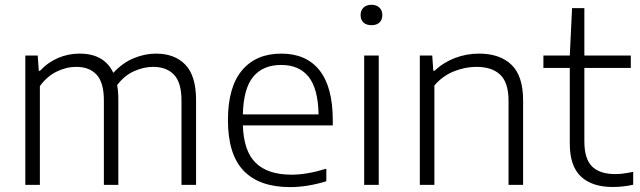

<svg xmlns="http://www.w3.org/2000/svg" viewBox="-20 -774 2678 804"><path d="M801 -355.5V0H740V-353Q740 -428 708.8 -461Q677.5 -494 621.5 -494Q581 -494 540.5 -475.5Q500 -457 470.5 -417.5Q475.5 -392 475.5 -357V0H415V-353Q415 -428 384.8 -461Q354.5 -494 299.5 -494Q257.5 -494 217 -474Q176.5 -454 147 -413.5V0H86V-541.5H138L142.5 -477.5H147.5Q180.5 -513 223 -531.2Q265.5 -549.5 313.5 -549.5Q416.5 -549.5 454.5 -469Q493.5 -511 540 -530.2Q586.5 -549.5 633 -549.5Q711.5 -549.5 756.2 -503Q801 -456.5 801 -355.5Z M1373.5 -249H997Q1000.5 -140.5 1051.2 -91.5Q1102 -42.5 1201.5 -42.5Q1264.5 -42.5 1346.5 -67.5V-15Q1266.5 9.5 1195 9.5Q1066.5 9.5 1000.5 -58.8Q934.5 -127 934.5 -271Q934.5 -409 993.2 -479.2Q1052 -549.5 1158 -549.5Q1262.5 -549.5 1318 -479.5Q1373.5 -409.5 1373.5 -270ZM997 -295H1314Q1312 -402.5 1272.5 -452.2Q1233 -502 1157.5 -502Q1081 -502 1040.2 -452.5Q999.5 -403 997 -295Z M1505 0V-541.5H1566V0ZM1490 -710.5Q1490 -730.5 1502.2 -742.2Q1514.5 -754 1535.5 -754Q1556.5 -754 1568.8 -742.2Q1581 -730.5 1581 -710.5Q1581 -691 1569 -679.8Q1557 -668.5 1535.5 -668.5Q1514 -668.5 1502 -679.8Q1490 -691 1490 -710.5Z M1738 -541.5H1790L1794.5 -477.5H1799.5Q1836.5 -512.5 1884.8 -531Q1933 -549.5 1986 -549.5Q2073 -549.5 2121.8 -502.8Q2170.5 -456 2170.5 -353.5V0H2109.5V-352Q2109.5 -427.5 2075 -460.8Q2040.5 -494 1975 -494Q1927.5 -494 1880.2 -475Q1833 -456 1799 -416V0H1738Z M2631.5 -54.5V-0.5Q2590 9 2546 9Q2458.5 9 2412.2 -35.2Q2366 -79.5 2366 -172V-489.5H2255.5V-541.5H2366L2375.5 -740H2427V-541.5H2621.5V-489.5H2427V-182Q2427 -109 2459.2 -77Q2491.5 -45 2557 -45Q2587 -45 2631.5 -54.5Z"/></svg>

Font: Encode Sans Semi Expanded Light
Style: Regular
Weight: 300
Width: 6
Designer: Multiple Designers
Foundry: Impallari Type
Version: Version 2.000